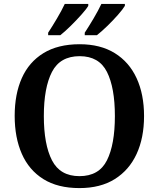

<svg xmlns="http://www.w3.org/2000/svg" viewBox="-20 -951 812 981"><path d="M386 10Q275 10 201.5 -36Q128 -82 91.5 -165Q55 -248 55 -359Q55 -470 91.5 -552Q128 -634 202 -679.5Q276 -725 387 -725Q493 -725 566.5 -679.5Q640 -634 678 -551.5Q716 -469 716 -358Q716 -247 678 -164.5Q640 -82 566.5 -36Q493 10 386 10ZM386 -51Q486 -51 526.5 -132Q567 -213 567 -358Q567 -503 526.5 -583.5Q486 -664 387 -664Q287 -664 245.5 -583.5Q204 -503 204 -358Q204 -213 245.5 -132Q287 -51 386 -51ZM413 -784Q434 -816 458 -856.5Q482 -897 498 -931H618V-921Q608 -904 582.5 -875Q557 -846 527.5 -817.5Q498 -789 475 -771H413ZM226 -784Q247 -816 271 -856.5Q295 -897 311 -931H431V-921Q421 -904 395 -875Q369 -846 340 -817.5Q311 -789 288 -771H226Z"/></svg>

Font: Noto Naskh Arabic SemiBold
Style: Regular
Weight: 600
Designer: Monotype Design Team, David Williams, Mohamad Dakak and Nizar Qandah
Foundry: Monotype Imaging Inc.
Version: Version 2.016